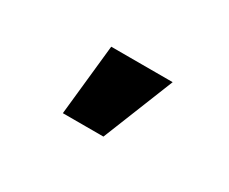

<svg xmlns="http://www.w3.org/2000/svg" viewBox="-42 -869 426 357"><g transform="rotate(30 170.5 -691.0)"><path d="M103.9 -615.1 120 -767.1H251.9L191 -615.1Z"/></g></svg>

Font: Inter Variable LoSnoCo
Style: Regular
Weight: 400
Designer: Rasmus Andersson
Foundry: rsms
Version: Version 4.000;git-a52131595; featfreeze: case,dlig,ss01,ss02